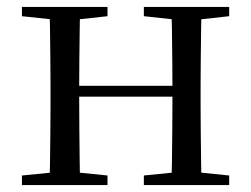

<svg xmlns="http://www.w3.org/2000/svg" viewBox="-20 -536 728 556"><path d="M123.1 0Q124.3 -24.4 124.8 -65.3Q125.3 -106.3 125.8 -150.3Q126.3 -194.3 126.3 -228.5V-288.3Q126.3 -321.7 125.8 -365.7Q125.3 -409.7 124.8 -450.7Q124.3 -491.8 123.1 -516H212.3Q211.3 -491.8 210.8 -450.2Q210.3 -408.7 209.8 -363.1Q209.3 -317.5 209.3 -279.8V-260.2Q209.3 -210.2 209.8 -159.3Q210.3 -108.5 210.8 -66.4Q211.3 -24.4 212.3 0ZM475.4 0Q477.4 -24.4 477.9 -66.4Q478.4 -108.5 478.9 -159.3Q479.4 -210.2 479.4 -260.2V-279.8Q479.4 -317.5 478.9 -363.1Q478.4 -408.7 477.9 -450.2Q477.4 -491.8 475.4 -516H563.9Q562.9 -491.8 562.4 -450.7Q561.9 -409.7 561.4 -365.7Q560.9 -321.7 560.9 -288.3V-228.5Q560.9 -194.3 561.4 -150.3Q561.9 -106.3 562.4 -65.3Q562.9 -24.4 563.9 0ZM43.5 0V-27.8L152.7 -38.6H184.7L291.3 -27.8V0ZM43.5 -489.1V-516H291.3V-489.1L184.7 -477.4H152.7ZM396.6 0V-27.8L504.8 -38.6H537.8L643.7 -27.8V0ZM396.6 -489.1V-516H643.7V-489.1L537.8 -477.4H504.8ZM167 -256V-287.5H519.9V-256Z"/></svg>

Font: Noto Serif SC ExtraLight
Style: Regular
Weight: 200
Designer: Ryoko NISHIZUKA 西塚涼子 (kana & ideographs); Frank Grießhammer (Latin, Greek & Cyrillic); Wenlong ZHANG 张文龙 (bopomofo); San
Foundry: Adobe
Version: Version 2.002-H1;hotconv 1.1.0;makeotfexe 2.6.0